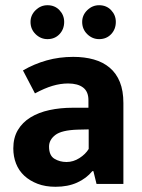

<svg xmlns="http://www.w3.org/2000/svg" viewBox="-20 -705 546 736"><path d="M68 -435Q111 -460 159 -473.5Q207 -487 261 -487Q304 -487 339.5 -477Q375 -467 400.5 -445.5Q426 -424 439.5 -390.5Q453 -357 453 -310V0H350L338 -49H334Q311 -21 275.5 -5Q240 11 193 11Q154 11 124 -0.5Q94 -12 73 -31.5Q52 -51 41.5 -78Q31 -105 31 -136Q31 -177 48.5 -206.5Q66 -236 97 -255Q128 -274 169.5 -283Q211 -292 259 -292H319V-321Q319 -354 298.5 -369.5Q278 -385 241 -385Q212 -385 181.5 -376Q151 -367 114 -347ZM320 -209 277 -208Q216 -206 192 -187.5Q168 -169 168 -143Q168 -109 188.5 -96.5Q209 -84 235 -84Q261 -84 284.5 -99Q308 -114 320 -134ZM97 -621Q97 -647 116.5 -666Q136 -685 162 -685Q190 -685 208 -666Q226 -647 226 -621Q226 -593 208 -574Q190 -555 162 -555Q136 -555 116.5 -574Q97 -593 97 -621ZM295 -621Q295 -647 314.5 -666Q334 -685 360 -685Q388 -685 406 -666Q424 -647 424 -621Q424 -593 406 -574Q388 -555 360 -555Q334 -555 314.5 -574Q295 -593 295 -621Z"/></svg>

Font: Mukta Mahee
Style: Bold
Weight: 700
Designer: Shuchita Grover, Noopur Datye, Girish Dalvi, Yashodeep Gholap
Foundry: Ek Type
Version: Version 2.538;PS 1.000;hotconv 16.6.51;makeotf.lib2.5.65220;